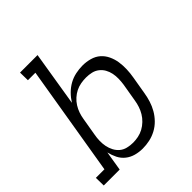

<svg xmlns="http://www.w3.org/2000/svg" viewBox="-214 -871 1015 1015"><g transform="rotate(-45 293.5 -363.5)"><path d="M272 8Q245 8 219.5 1Q194 -6 174 -22Q154 -38 142.5 -61Q131 -84 125 -110L107 0H-12L-13 -58H51L154 -677H98L97 -735H228L178 -428Q193 -452 212.5 -471.5Q232 -491 255.5 -504Q279 -517 305.5 -522.5Q332 -528 357 -528Q385 -528 412 -520.5Q439 -513 458.5 -496Q478 -479 489.5 -454.5Q501 -430 505 -403.5Q509 -377 508 -348.5Q507 -320 502 -292L485 -192Q481 -167 473 -141.5Q465 -116 451.5 -92.5Q438 -69 418.5 -49Q399 -29 374.5 -16Q350 -3 324 2.5Q298 8 272 8ZM258 -50Q277 -50 297 -54Q317 -58 335.5 -68Q354 -78 369.5 -93Q385 -108 395.5 -125.5Q406 -143 412.5 -162.5Q419 -182 422 -202L439 -302Q442 -322 442.5 -343Q443 -364 439 -383.5Q435 -403 425.5 -420Q416 -437 400.5 -449Q385 -461 365.5 -465.5Q346 -470 325 -470Q306 -470 286 -466.5Q266 -463 248 -454Q230 -445 214.5 -431Q199 -417 188 -399.5Q177 -382 170.5 -363Q164 -344 161 -325L144 -225Q140 -204 139.5 -182.5Q139 -161 143 -141Q147 -121 156.5 -103Q166 -85 181 -72.5Q196 -60 216.5 -55Q237 -50 258 -50Z"/></g></svg>

Font: Iosevka Etoile Light
Style: Italic
Weight: 300
Italic angle: -9°
Designer: Belleve Invis
Foundry: Belleve Invis
Version: Version 22.1.2; ttfautohint (v1.8.4)